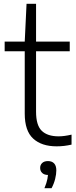

<svg xmlns="http://www.w3.org/2000/svg" viewBox="-20 -760 402 1009"><path d="M277.5 9Q198.5 9 154.2 -31.8Q110 -72.5 110 -163V-541.5L119.5 -740H169.5V-173Q169.5 -101.5 199.5 -72.5Q229.5 -43.5 288 -43.5Q303.5 -43.5 320 -45.8Q336.5 -48 356 -52.5V0Q336 4.5 316.8 6.8Q297.5 9 277.5 9ZM4.5 -490.5V-541.5H346.5V-490.5ZM213.5 229Q225.5 200.5 229.2 180Q233 159.5 233 140L240.5 159.5H233.5Q213 159.5 202 149.2Q191 139 191 122.5Q191 106.5 201.8 96.5Q212.5 86.5 232 86.5Q253 86.5 264.5 98.8Q276 111 276 135.5Q276 155.5 269.8 180.5Q263.5 205.5 251 229Z"/></svg>

Font: Encode Sans Condensed Thin Light
Style: Regular
Weight: 300
Version: Version 3.002